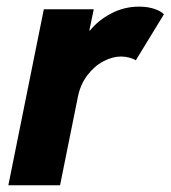

<svg xmlns="http://www.w3.org/2000/svg" viewBox="-20 -553 509 573"><path d="M110.8 -525.4H259.8L246.6 -461.9H248.5Q273.4 -492.7 312 -512.9Q350.6 -533.2 395 -533.2Q420.9 -533.2 440.9 -526.4Q460.9 -519.5 469.2 -510.3L385.3 -373Q377.9 -377.9 365.7 -381.1Q353.5 -384.3 341.3 -384.3Q315.4 -384.3 288.3 -369.9Q261.2 -355.5 240.5 -328.1Q219.7 -300.8 212.4 -263.7L159.2 0H4.9Z"/></svg>

Font: Reddit Sans Chocolate ExBold
Style: Italic
Weight: 800
Italic angle: -11.25°
Designer: Stephen Hutchings
Version: Version 1.013